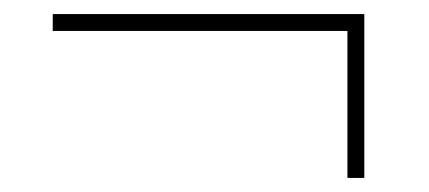

<svg xmlns="http://www.w3.org/2000/svg" viewBox="-20 -385 610 273"><path d="M498 -365V-132H474V-341H55V-365Z"/></svg>

Font: Noto Sans Thin
Style: Regular
Weight: 100
Designer: Monotype Design Team
Foundry: Monotype Imaging Inc.
Version: Version 2.007